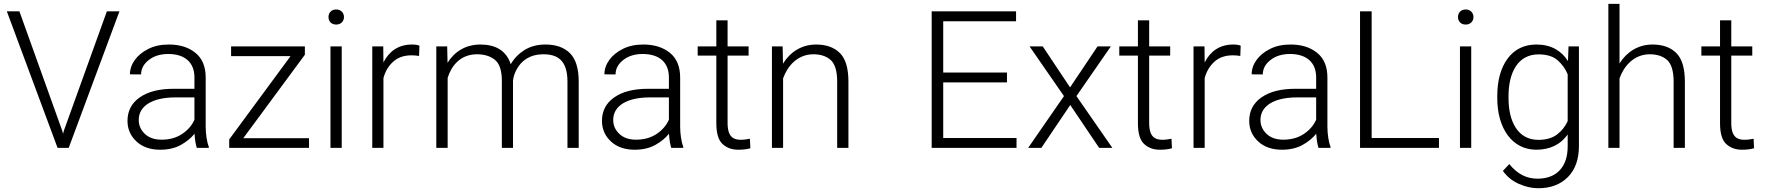

<svg xmlns="http://www.w3.org/2000/svg" viewBox="-20 -770 9191 1000"><path d="M308.6 -73.2 304.2 -88.9 81.1 -710.9H15.6L279.8 0H337.9L602.1 -710.9H536.6L312.5 -88.9Z M1067.4 0V-6.3C1057.1 -31.2 1051.3 -74.2 1051.3 -110.8V-366.2C1051.3 -423.3 1033.2 -466.3 997.6 -495.1C961.9 -523.9 915.5 -538.1 859.4 -538.1C818.8 -538.1 783.7 -530.8 753.4 -515.6C692.4 -485.8 656.7 -435.5 656.7 -382.8L714.8 -382.3C714.8 -411.6 728 -436.5 754.9 -457.5C781.7 -478.5 815.4 -488.8 856.4 -488.8C944.8 -488.8 992.7 -442.9 992.7 -367.2V-307.6H884.8C810.1 -307.6 751.5 -293 708.5 -263.2C665.5 -233.4 644 -192.4 644 -140.6C644 -97.7 659.7 -62 690.9 -33.2C721.7 -4.4 763.2 9.8 814.5 9.8C856 9.8 892.1 1.5 921.9 -15.1C951.7 -31.7 975.6 -51.3 993.2 -73.7C994.6 -46.4 999 -18.1 1004.9 0ZM821.3 -42.5C784.7 -42.5 755.4 -52.7 734.4 -72.8C713.4 -92.8 702.6 -116.7 702.6 -145.5C702.6 -218.3 773.4 -262.7 893.1 -262.7H992.7V-146.5C980 -117.7 959 -92.8 929.2 -72.8C899.4 -52.7 863.8 -42.5 821.3 -42.5Z M1247.1 -50.3 1567.9 -484.9V-528.3H1183.6V-477.5H1493.2L1173.8 -43.9V0H1589.4V-50.3Z M1690.9 -681.2C1690.9 -659.2 1705.6 -642.1 1731 -642.1C1755.9 -642.1 1771.5 -659.2 1771.5 -681.2C1771.5 -703.1 1755.9 -720.7 1731 -720.7C1705.6 -720.7 1690.9 -703.1 1690.9 -681.2ZM1701.2 -528.3V0H1759.8V-528.3Z M2164.6 -532.2C2154.8 -536.1 2142.1 -538.1 2126 -538.1C2054.2 -538.1 2005.9 -502 1977.1 -444.8L1976.1 -528.3H1918.9V0H1977.1V-363.3C1986.3 -397.9 2003.4 -426.8 2027.8 -448.7C2052.2 -470.7 2084 -481.9 2123.5 -481.9C2138.7 -481.9 2150.4 -480.5 2162.6 -478.5Z M2464.8 -487.3C2502.9 -487.3 2534.2 -477.5 2558.1 -458C2582 -438 2593.8 -401.9 2593.8 -349.6V0H2651.9V-349.6C2653.8 -370.1 2660.6 -391.1 2672.9 -412.1C2696.8 -454.6 2740.7 -486.8 2806.6 -487.3C2883.3 -488.3 2935.5 -456.5 2935.5 -345.2V0H2994.1V-344.7C2994.1 -413.1 2979 -462.4 2948.7 -492.7C2918.5 -522.9 2876 -538.1 2820.8 -538.1C2778.3 -538.1 2742.2 -528.3 2711.4 -509.3C2680.7 -489.7 2657.2 -465.3 2640.1 -435.5C2616.7 -507.8 2559.6 -538.1 2481.9 -538.1C2404.3 -538.1 2346.2 -500 2311 -442.9L2309.1 -528.3H2252.4V0H2311.5V-364.3C2331.1 -427.2 2377 -487.3 2464.8 -487.3Z M3538.6 0V-6.3C3528.3 -31.2 3522.5 -74.2 3522.5 -110.8V-366.2C3522.5 -423.3 3504.4 -466.3 3468.8 -495.1C3433.1 -523.9 3386.7 -538.1 3330.6 -538.1C3290 -538.1 3254.9 -530.8 3224.6 -515.6C3163.6 -485.8 3127.9 -435.5 3127.9 -382.8L3186 -382.3C3186 -411.6 3199.2 -436.5 3226.1 -457.5C3252.9 -478.5 3286.6 -488.8 3327.6 -488.8C3416 -488.8 3463.9 -442.9 3463.9 -367.2V-307.6H3356C3281.2 -307.6 3222.7 -293 3179.7 -263.2C3136.7 -233.4 3115.2 -192.4 3115.2 -140.6C3115.2 -97.7 3130.9 -62 3162.1 -33.2C3192.9 -4.4 3234.4 9.8 3285.6 9.8C3327.1 9.8 3363.3 1.5 3393.1 -15.1C3422.9 -31.7 3446.8 -51.3 3464.4 -73.7C3465.8 -46.4 3470.2 -18.1 3476.1 0ZM3292.5 -42.5C3255.9 -42.5 3226.6 -52.7 3205.6 -72.8C3184.6 -92.8 3173.8 -116.7 3173.8 -145.5C3173.8 -218.3 3244.6 -262.7 3364.3 -262.7H3463.9V-146.5C3451.2 -117.7 3430.2 -92.8 3400.4 -72.8C3370.6 -52.7 3335 -42.5 3292.5 -42.5Z M3769.5 -528.3V-664.1H3710.9V-528.3H3613.8V-480.5H3710.9V-128.9C3710.9 -75.7 3721.7 -39.6 3743.2 -20C3764.6 0 3792 9.8 3825.7 9.8C3850.6 9.8 3871.1 7.3 3888.2 2L3885.7 -47.4C3872.6 -44.9 3856 -42 3838.4 -42C3801.8 -42 3769.5 -55.2 3769.5 -128.9V-480.5H3878.9V-528.3Z M4216.3 -487.3C4254.4 -487.3 4284.7 -477.1 4307.1 -457C4329.1 -436.5 4340.3 -398.9 4340.3 -344.7V0H4398.9V-344.2C4398.9 -414.1 4384.3 -463.9 4354.5 -493.7C4324.7 -523.4 4283.2 -538.1 4230.5 -538.1C4154.8 -538.1 4094.7 -498.5 4058.1 -438.5L4056.2 -528.3H4000.5V0H4058.6V-361.8C4081.1 -425.8 4133.8 -487.3 4216.3 -487.3Z M4892.6 -51.3V-340.8H5224.6V-392.1H4892.6V-659.2H5272V-710.9H4832.5V0H5274.4V-51.3Z M5342.3 -528.3 5521.5 -269.5 5335 0H5403.8L5554.2 -223.1L5704.6 0H5773.4L5586.4 -269.5L5765.6 -528.3H5696.3L5553.2 -314.9L5411.1 -528.3Z M5965.3 -528.3V-664.1H5906.7V-528.3H5809.6V-480.5H5906.7V-128.9C5906.7 -75.7 5917.5 -39.6 5939 -20C5960.4 0 5987.8 9.8 6021.5 9.8C6046.4 9.8 6066.9 7.3 6084 2L6081.5 -47.4C6068.4 -44.9 6051.8 -42 6034.2 -42C5997.6 -42 5965.3 -55.2 5965.3 -128.9V-480.5H6074.7V-528.3Z M6441.9 -532.2C6432.1 -536.1 6419.4 -538.1 6403.3 -538.1C6331.5 -538.1 6283.2 -502 6254.4 -444.8L6253.4 -528.3H6196.3V0H6254.4V-363.3C6263.7 -397.9 6280.8 -426.8 6305.2 -448.7C6329.6 -470.7 6361.3 -481.9 6400.9 -481.9C6416 -481.9 6427.7 -480.5 6439.9 -478.5Z M6909.7 0V-6.3C6899.4 -31.2 6893.6 -74.2 6893.6 -110.8V-366.2C6893.6 -423.3 6875.5 -466.3 6839.8 -495.1C6804.2 -523.9 6757.8 -538.1 6701.7 -538.1C6661.1 -538.1 6626 -530.8 6595.7 -515.6C6534.7 -485.8 6499 -435.5 6499 -382.8L6557.1 -382.3C6557.1 -411.6 6570.3 -436.5 6597.2 -457.5C6624 -478.5 6657.7 -488.8 6698.7 -488.8C6787.1 -488.8 6835 -442.9 6835 -367.2V-307.6H6727.1C6652.3 -307.6 6593.8 -293 6550.8 -263.2C6507.8 -233.4 6486.3 -192.4 6486.3 -140.6C6486.3 -97.7 6502 -62 6533.2 -33.2C6564 -4.4 6605.5 9.8 6656.7 9.8C6698.2 9.8 6734.4 1.5 6764.2 -15.1C6793.9 -31.7 6817.9 -51.3 6835.4 -73.7C6836.9 -46.4 6841.3 -18.1 6847.2 0ZM6663.6 -42.5C6627 -42.5 6597.7 -52.7 6576.7 -72.8C6555.7 -92.8 6544.9 -116.7 6544.9 -145.5C6544.9 -218.3 6615.7 -262.7 6735.4 -262.7H6835V-146.5C6822.3 -117.7 6801.3 -92.8 6771.5 -72.8C6741.7 -52.7 6706.1 -42.5 6663.6 -42.5Z M7124 -51.3V-710.9H7063.5V0H7474.6V-51.3Z M7573.7 -681.2C7573.7 -659.2 7588.4 -642.1 7613.8 -642.1C7638.7 -642.1 7654.3 -659.2 7654.3 -681.2C7654.3 -703.1 7638.7 -720.7 7613.8 -720.7C7588.4 -720.7 7573.7 -703.1 7573.7 -681.2ZM7584 -528.3V0H7642.6V-528.3Z M7778.3 -258.8C7778.3 -101.1 7856 9.8 7981.4 9.8C8056.2 9.8 8109.9 -20 8145 -69.3V-7.3C8145 98.1 8088.4 160.6 7988.3 160.6C7931.6 160.6 7883.3 137.2 7840.8 84.5L7807.6 120.1C7829.1 150.4 7856.9 172.9 7891.6 188C7925.8 203.1 7959.5 210.4 7992.2 210.4C8056.2 210.4 8107.4 190.9 8146 152.3C8184.6 113.3 8203.6 59.6 8203.6 -9.3V-528.3H8149.4L8146.5 -452.1C8111.8 -506.3 8058.1 -538.1 7982.4 -538.1C7918.5 -538.1 7868.7 -513.7 7832.5 -465.3C7796.4 -416.5 7778.3 -351.1 7778.3 -269ZM7836.9 -269C7836.9 -391.6 7885.3 -486.8 7993.2 -486.8C8036.1 -486.8 8069.3 -476.6 8093.3 -455.6C8116.7 -434.6 8133.8 -410.2 8145 -382.8V-139.2C8132.3 -111.3 8113.8 -87.9 8089.4 -69.3C8064.5 -50.8 8032.2 -41.5 7992.2 -41.5C7885.7 -41.5 7836.9 -136.7 7836.9 -258.8Z M8356.9 -750V0H8415V-361.8C8437.5 -425.8 8490.2 -487.3 8572.8 -487.3C8610.8 -487.3 8641.1 -477.1 8663.6 -457C8685.5 -436.5 8696.8 -398.9 8696.8 -344.7V0H8755.4V-344.2C8755.4 -414.1 8740.7 -463.9 8710.9 -493.7C8681.2 -523.4 8639.6 -538.1 8586.9 -538.1C8511.2 -538.1 8451.7 -498.5 8415 -439.5V-750Z M8997.1 -528.3V-664.1H8938.5V-528.3H8841.3V-480.5H8938.5V-128.9C8938.5 -75.7 8949.2 -39.6 8970.7 -20C8992.2 0 9019.5 9.8 9053.2 9.8C9078.1 9.8 9098.6 7.3 9115.7 2L9113.3 -47.4C9100.1 -44.9 9083.5 -42 9065.9 -42C9029.3 -42 8997.1 -55.2 8997.1 -128.9V-480.5H9106.4V-528.3Z"/></svg>

Font: Vazirmatn ExtraLight
Style: Regular
Weight: 200
Designer: Saber Rastikerdar
Foundry: Saber Rastikerdar
Version: Version 33.003